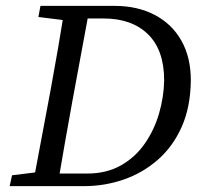

<svg xmlns="http://www.w3.org/2000/svg" viewBox="-20 -635 683 655"><path d="M13 0 21 -37 134 -51H140L131 0ZM91 0 153 -330Q179 -471 202 -615H287L226 -285Q213 -214 200.5 -142.5Q188 -71 176 0ZM111 -577 118 -615H248L237 -563H224ZM131 0 139 -43H278Q343 -43 392 -70.5Q441 -98 473.5 -144.5Q506 -191 522.5 -247.5Q539 -304 540 -361Q540 -464 485 -518Q430 -572 333 -572H240L248 -615H370Q449 -615 508 -584Q567 -553 599 -496Q631 -439 631 -361Q630 -270 600 -202.5Q570 -135 518.5 -90Q467 -45 402 -22.5Q337 0 266 0Z"/></svg>

Font: Lisu Bosa Light
Style: Italic
Weight: 300
Italic angle: -19°
Designer: David Morse, Annie Olsen, Victor Gaultney, Frank Grießhammer (Latin)
Foundry: SIL International
Version: Version 2.000